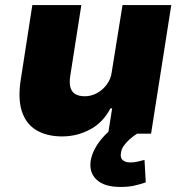

<svg xmlns="http://www.w3.org/2000/svg" viewBox="-20 -529 729 760"><path d="M226 11Q165 11 123.5 -14Q82 -39 66 -90Q50 -141 63 -219L108 -509H302L258 -228Q254 -202 258.5 -184Q263 -166 277.5 -157Q292 -148 316 -148Q341 -148 364 -160.5Q387 -173 403 -195Q419 -217 422 -242L465 -509H658L578 0H408L424 -100H417Q388 -44 336.5 -16.5Q285 11 226 11ZM457 211Q393 211 362.5 182.5Q332 154 339 107Q347 62 384 18.5Q421 -25 474 -49L523 0Q507 10 493 22.5Q479 35 470 48Q461 61 459 75Q455 96 466 105Q477 114 495 114Q511 114 523.5 111Q536 108 552 104L557 193Q530 202 508 206.5Q486 211 457 211Z"/></svg>

Font: Nunito Sans 6pt Black
Style: Italic
Weight: 900
Italic angle: -9°
Version: Version 3.101;gftools[0.9.27]